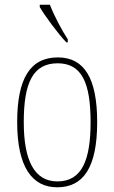

<svg xmlns="http://www.w3.org/2000/svg" viewBox="-20 -786 486 816"><path d="M262 -606H268V-619C243 -657 209 -721 192 -766H149V-756C169 -721 227 -642 262 -606ZM223 10C335 10 393 -75 393 -267C393 -452 339 -542 226 -542C108 -542 53 -452 53 -267C53 -77 116 10 223 10ZM224 -15C126 -15 81 -104 81 -267C81 -434 120 -517 225 -517C327 -517 365 -435 365 -267C365 -107 329 -15 224 -15Z"/></svg>

Font: Noto Serif Bengali Condensed Thin
Style: Regular
Weight: 100
Width: 3
Designer: Juan Bruce, Universal Thirst, Indian Type Foundry and the Monotype Design Team.
Foundry: Monotype Imaging Inc.
Version: Version 2.003